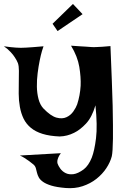

<svg xmlns="http://www.w3.org/2000/svg" viewBox="-55 -734 644 975"><path d="M-35.2 -499Q-15.6 -496.1 -0.5 -494.6Q14.6 -493.2 26.4 -492.2Q39.1 -491.2 50.8 -491.2Q61.5 -491.2 78.1 -492.2Q91.8 -493.2 113.8 -494.6Q135.7 -496.1 166 -499Q164.1 -495.1 158.2 -475.1Q152.3 -455.1 146.5 -426.3Q140.6 -397.5 136.2 -362.8Q131.8 -328.1 132.3 -294.4Q132.8 -260.7 140.6 -231Q148.4 -201.2 166 -182.6Q203.1 -144.5 231.9 -136.7Q260.7 -128.9 282.2 -138.7Q303.7 -148.4 317.4 -168Q331.1 -187.5 336.9 -204.1Q351.6 -249 354.5 -298.8Q356.4 -341.8 347.7 -394.5Q338.9 -447.3 305.7 -502Q331.1 -500 349.6 -499Q368.2 -498 381.8 -497.1Q397.5 -496.1 409.2 -495.1Q419.9 -494.1 434.6 -495.1Q447.3 -495.1 465.3 -496.6Q483.4 -498 505.9 -500Q509.8 -404.3 512.7 -329.6Q515.6 -254.9 517.1 -197.8Q518.6 -140.6 518.6 -99.1Q518.6 -57.6 518.6 -29.3Q517.6 38.1 512.7 59.6Q504.9 89.8 484.9 120.1Q464.8 150.4 434.6 174.3Q404.3 198.2 364.7 211.4Q325.2 224.6 278.3 220.7Q232.4 216.8 205.6 208.5Q178.7 200.2 163.6 189.5Q148.4 178.7 142.1 167Q135.7 155.3 132.8 143.1Q129.9 130.9 127 120.1Q124 109.4 115.2 101.6Q104.5 92.8 92.8 84Q82 76.2 69.8 68.4Q57.6 60.5 45.9 55.7L253.9 43.9Q245.1 55.7 241.2 65.4Q237.3 75.2 236.3 82Q235.4 90.8 237.3 96.7Q241.2 108.4 251.5 122.6Q261.7 136.7 278.3 145Q294.9 153.3 317.9 150.4Q340.8 147.5 370.1 126Q394.5 107.4 411.1 66.4Q424.8 31.2 432.6 -32.2Q440.4 -95.7 429.7 -199.2Q412.1 -138.7 381.8 -106.4Q351.6 -74.2 321.3 -59.6Q286.1 -42 248 -41Q197.3 -43 161.1 -54.2Q125 -65.4 101.6 -85Q78.1 -104.5 64.9 -131.3Q51.8 -158.2 45.9 -191.4Q40 -224.6 40 -258.3Q40 -292 40.5 -321.3Q41 -350.6 41 -374.5Q41 -398.4 36.1 -413.1Q30.3 -427.7 20.5 -442.4Q12.7 -455.1 -1.5 -470.2Q-15.6 -485.4 -35.2 -499ZM211.9 -613.3 315.4 -713.9 364.3 -662.1 237.3 -576.2Z"/></svg>

Font: Irish Growler
Style: Regular
Weight: 400
Designer: Squid
Foundry: Font Diner, Inc DBA Sideshow
Version: Version 1.000